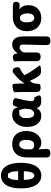

<svg xmlns="http://www.w3.org/2000/svg" viewBox="1422 -2275 1054 3938"><g transform="rotate(-90 1949.0 -306.0)"><path d="M126 -90Q54 -200 54 -403Q54 -606 126 -713Q194 -813 316 -813Q438 -813 506 -712Q579 -606 579 -403Q579 -200 506 -90Q437 14 316 14Q195 14 126 -90ZM376 -173Q401 -224 406 -339Q406 -344 401 -344H232Q227 -344 227 -339Q232 -224 257 -173Q278 -130 316.5 -130Q355 -130 376 -173ZM227 -466Q227 -461 232 -461H401Q406 -461 406 -466Q401 -582 394 -595Q376 -632 356 -668Q355 -671 316.5 -671Q278 -671 277 -668Q257 -632 239 -595Q232 -582 227 -466Z M773 200Q688 202 688 117V-270Q688 -426 766 -508Q838 -583 963 -583Q1088 -583 1159.5 -507Q1231 -431 1231 -292.5Q1231 -154 1158 -67Q1091 14 995 14Q906 14 858 -44Q855 -48 855 -43L863 113Q868 197 783 200ZM953 -132Q995 -132 1021 -169Q1049 -210 1049 -291Q1049 -438 956 -438Q911 -438 883 -396.5Q855 -355 855 -287V-198Q855 -174 872 -157Q895 -132 953 -132Z M1543 14Q1438 14 1376 -65.5Q1314 -145 1314 -282Q1314 -419 1391 -504Q1462 -583 1565 -583Q1668 -583 1696 -525Q1737 -438 1641 -438H1593Q1553 -438 1540 -420Q1527 -402 1501 -368Q1496 -361 1496 -285Q1496 -132 1586 -132Q1622 -132 1651 -166Q1680 -200 1683 -248L1688 -313Q1690 -345 1679 -375L1674 -386Q1641 -474 1720 -474Q1725 -474 1727 -483L1730 -501Q1745 -584 1828 -567H1831Q1914 -550 1904 -508Q1843 -253 1843 -182Q1843 -130 1898 -130Q1917 -130 1919.5 -131Q1922 -132 1948 -74Q1975 -16 1946.5 -1Q1918 14 1855 14Q1792 14 1755.5 -7Q1719 -28 1707 -66Q1703 -78 1700.5 -78Q1698 -78 1689 -63Q1642 14 1543 14Z M2465 9Q2397 13 2356 -41Q2327 -79 2260 -216Q2258 -220 2254 -216Q2225 -187 2211.5 -144Q2198 -101 2198 -35Q2198 0 2115 0Q2031 0 2031 -84V-392Q2031 -491 2025.5 -522.5Q2020 -554 2101 -571L2107 -572Q2188 -589 2196 -556.5Q2204 -524 2204 -427V-336Q2204 -331 2206.5 -331Q2209 -331 2219 -347Q2279 -439 2349 -499Q2433 -571 2441 -572Q2523 -582 2536 -501Q2550 -419 2469 -403Q2456 -400 2383 -338Q2375 -331 2380 -322Q2420 -245 2480 -155Q2543 -61 2570.5 -30.5Q2598 0 2496 7Z M3075 201Q2991 200 2993 116L3003 -289Q3004 -330 3004 -371Q3004 -389 2990.5 -410Q2977 -431 2941 -431Q2914 -431 2891 -412.5Q2868 -394 2857 -378Q2842 -354 2842 -326V-84Q2842 0 2758 0H2748Q2664 0 2664 -84V-392Q2664 -487 2658.5 -522Q2653 -557 2730 -568Q2808 -580 2819 -496L2821 -481Q2822 -473 2823.5 -473Q2825 -473 2838 -489Q2866 -526 2903 -551Q2950 -583 3004 -583Q3171 -583 3171 -352V118Q3171 202 3087 201Z M3357 -61Q3278 -141 3278 -279Q3278 -417 3364 -497Q3441 -569 3557 -569H3800Q3885 -569 3882 -496Q3879 -424 3794 -431L3730 -437Q3725 -437 3725 -434.5Q3725 -432 3740 -423Q3766 -408 3789 -360Q3812 -312 3812 -249Q3812 -129 3739 -57.5Q3666 14 3549 14Q3432 14 3357 -61ZM3619 -379Q3594 -425 3551 -425Q3460 -425 3460 -278Q3460 -207 3484 -168.5Q3508 -130 3551.5 -130Q3595 -130 3619 -166Q3643 -202 3643 -269Q3643 -336 3619 -379Z"/></g></svg>

Font: Resource Han Rounded TW Heavy
Style: Regular
Weight: 900
Designer: Cyano Hao (round all glyphs); Ryoko NISHIZUKA 西塚涼子 (kana, bopomofo & ideographs); Paul D. Hunt (Latin, Greek & Cyrillic)
Foundry: Cyano Hao
Version: 0.990